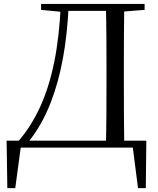

<svg xmlns="http://www.w3.org/2000/svg" viewBox="-20 -748 801 973"><path d="M17.2 205.4 13.5 -35.1H721.6L718.8 205.4H679.4L650.1 -23.5L678.8 0H60L88.4 -25.4L57.3 205.4ZM188.3 -698V-728H304.4V-687.6H296.2ZM304.4 -693V-728H563.7V-693ZM516.5 0Q518.7 -83.6 519.2 -169.9Q519.7 -256.1 519.7 -354.3V-385.1Q519.7 -474.3 519.2 -559.7Q518.7 -645 516.5 -728H609.6Q608.6 -645.2 608.1 -559.9Q607.6 -474.5 607.6 -385.1V-354.1Q607.6 -256.5 608.1 -170.3Q608.6 -84.1 609.6 0ZM563.7 -686.9V-728H712.8V-698L575.1 -686.9ZM74.7 -34.3Q139.1 -109.5 183.9 -207.4Q228.7 -305.3 254.9 -433.9Q281 -562.5 288.2 -728H328.4Q321.4 -573.4 298.7 -451.1Q276 -328.7 237.8 -230.5Q214.4 -169.8 185.3 -118.9Q156.2 -67.9 121.2 -25.6V-15.2Z"/></svg>

Font: Early Summer Mincho VF
Style: Regular
Weight: 250
Designer: GuiWonder
Version: Version 1.002